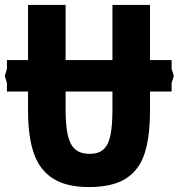

<svg xmlns="http://www.w3.org/2000/svg" viewBox="-60 -745 724 777"><path d="M53.5 -296.5V-374.5H-32V-409L-40.5 -438L-32 -466V-502H53.5V-725H205.5V-502H395V-725H547V-502H634.5V-466L643.5 -438L634.5 -409V-374.5H547V-296.5Q547 -191 525.2 -124Q503.5 -57 449.5 -22.5Q395.5 12 300 12Q208 12 154 -22.8Q100 -57.5 76.8 -124.8Q53.5 -192 53.5 -296.5ZM303 -122.5Q339.5 -122.5 359.5 -141.2Q379.5 -160 387.2 -198.8Q395 -237.5 395 -303.5V-374.5H205.5V-303.5Q205.5 -238.5 214 -199.5Q222.5 -160.5 243.5 -141.5Q264.5 -122.5 303 -122.5Z"/></svg>

Font: JuliaMono ExtraBold
Style: Regular
Weight: 800
Monospace: yes
Designer: cormullion
Foundry: corm
Version: Version 0.055; ttfautohint (v1.8.4)